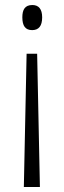

<svg xmlns="http://www.w3.org/2000/svg" viewBox="-20 -554 255 765"><path d="M148 -485C148 -518 134 -534 109 -534C79 -534 69 -515 69 -485C69 -451 81 -434 108 -434C134 -434 148 -450 148 -485ZM86 -340 75 191H139L128 -340Z"/></svg>

Font: Noto Sans Devanagari ExtraCondensed Light
Style: Regular
Weight: 300
Width: 2
Designer: Jelle Bosma - Monotype Design Team
Foundry: Monotype Imaging Inc.
Version: Version 2.004